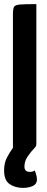

<svg xmlns="http://www.w3.org/2000/svg" viewBox="-33 -720 227 935"><path d="M79 195Q42 195 14.5 177Q-13 159 -13 110Q-13 74 0.5 48Q14 22 30 0V-651Q30 -676 35 -686Q40 -696 64 -698Q88 -700 144 -700V-20Q144 -13 142 -8.5Q140 -4 133 3Q120 16 103 40Q86 64 86 91Q86 117 112 117Q119 117 125 115.5Q131 114 136 110Q141 121 144 133.5Q147 146 147 154Q147 176 127 185.5Q107 195 79 195Z"/></svg>

Font: Yanone Kaffeesatz
Style: Bold
Weight: 700
Designer: Yanone (Cyrillic: Daniel Pouzeot, Huerta Tipografica, and Cyreal)
Foundry: Yanone
Version: Version 2.003